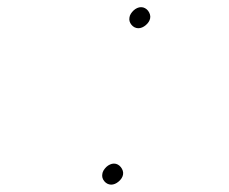

<svg xmlns="http://www.w3.org/2000/svg" viewBox="-20 -502 627 525"><path d="M259.8 -26.4Q260.3 -31.2 263.4 -36.4Q266.6 -41.5 271 -45.7Q275.4 -49.8 280.8 -52.2Q286.1 -54.7 291.5 -54.7Q297.4 -54.7 302.2 -52Q307.1 -49.3 310.5 -44.9Q314 -40.5 315.7 -35.2Q317.4 -29.8 316.4 -24.4Q314.5 -14.2 304.4 -5.6Q294.4 2.9 283.7 2.9Q272.5 2.4 265.1 -6.6Q257.8 -15.6 259.8 -26.4ZM334 -454.1Q334.5 -459 337.6 -464.1Q340.8 -469.2 345.2 -473.4Q349.6 -477.5 355 -480Q360.4 -482.4 365.7 -482.4Q371.6 -482.4 376.5 -479.7Q381.3 -477.1 384.8 -472.7Q388.2 -468.3 389.9 -462.9Q391.6 -457.5 390.6 -452.1Q388.7 -441.9 378.7 -433.3Q368.7 -424.8 357.9 -424.8Q346.7 -425.3 339.4 -434.3Q332 -443.4 334 -454.1Z"/></svg>

Font: TypoPRO Roboto Mono
Style: Italic
Weight: 250
Designer: Google
Version: Version 2.000986; 2015; ttfautohint (v1.3)